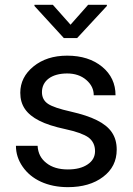

<svg xmlns="http://www.w3.org/2000/svg" viewBox="-20 -770 556 800"><path d="M200.2 -750H123.5V-745.1L246.1 -611.3H301.3L425.3 -745.1V-750H347.2L273.9 -667ZM376 -140.1C376 -117.2 365.7 -98.6 345.2 -85C324.2 -70.8 296.9 -64 262.7 -64C225.6 -64 195.8 -72.8 173.3 -90.8C150.4 -108.4 138.2 -132.3 136.7 -162.6H46.4C46.4 -131.3 55.7 -102.5 74.2 -75.7C110.8 -22 178.2 9.8 262.7 9.8C322.8 9.8 372.1 -4.4 409.7 -33.2C447.3 -61.5 466.3 -99.1 466.3 -146.5C466.3 -203.1 439.9 -241.2 383.8 -269C356 -283.2 319.3 -294.9 274.4 -305.2C229 -315.4 197.8 -325.7 180.7 -336.9C163.6 -348.1 154.8 -364.3 154.8 -386.2C154.8 -432.6 193.8 -463.9 259.8 -463.9C291.5 -463.9 318.4 -455.1 339.4 -437C360.4 -418.9 370.6 -397.9 370.6 -373H461.4C461.4 -421.4 442.9 -460.9 405.8 -491.7C368.2 -522.5 319.8 -538.1 259.8 -538.1C202.6 -538.1 156.2 -522.9 119.6 -493.2C83 -463.4 64.5 -426.8 64.5 -383.3C64.5 -331.1 89.8 -294.4 143.6 -267.1C170.4 -253.4 206.5 -241.7 252.4 -231.9C297.9 -222.2 330.1 -210.4 348.6 -197.3C366.7 -183.6 376 -164.6 376 -140.1Z"/></svg>

Font: Roboto
Style: Regular
Weight: 400
Designer: Google
Version: Version 2.137; 2017